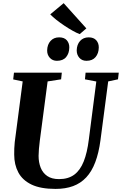

<svg xmlns="http://www.w3.org/2000/svg" viewBox="-20 -1214 790 1244"><path d="M681 -686.5 631 -306Q620 -223 597.2 -163Q574.5 -103 538.8 -64.8Q503 -26.5 453.5 -8.2Q404 10 340 10Q243 10 184.2 -18.2Q125.5 -46.5 98.8 -96.8Q72 -147 72 -212.5Q72 -231.5 72.5 -251.5Q73 -271.5 75.5 -293L127 -686.5L65.5 -699.5L70.5 -743H380.5L376 -700L288.5 -686.5L238 -303Q234.5 -274.5 232.2 -249Q230 -223.5 230 -204Q230 -162 243.5 -127.8Q257 -93.5 286.2 -73.5Q315.5 -53.5 362.5 -53.5Q422 -53.5 460.8 -82Q499.5 -110.5 522.2 -167.5Q545 -224.5 555.5 -310L604 -686L530.5 -700L534.5 -743H749.5L744.5 -700ZM348.5 -820Q320.5 -820 302.8 -839.5Q285 -859 285.5 -888Q286.5 -925.5 307.5 -948.8Q328.5 -972 363 -972Q396.5 -972 413 -953Q429.5 -934 429 -906Q428.5 -868.5 408.5 -844.2Q388.5 -820 348.5 -820ZM540 -820Q511.5 -820 494.2 -839.5Q477 -859 477 -888Q478 -925.5 499 -948.8Q520 -972 554.5 -972Q587 -972 603.8 -953Q620.5 -934 620 -906Q619.5 -868.5 599.2 -844.2Q579 -820 540 -820ZM496.5 -993Q477 -1000 450.8 -1014.8Q424.5 -1029.5 397.2 -1047.8Q370 -1066 345.5 -1085.2Q321 -1104.5 305.5 -1121L392.5 -1193.5L539.5 -1030Z"/></svg>

Font: Merriweather 48pt ExtraBold
Style: Italic
Weight: 800
Italic angle: -7.8°
Version: Version 2.101